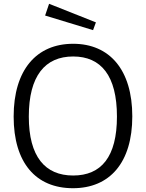

<svg xmlns="http://www.w3.org/2000/svg" viewBox="-20 -983 769 1013"><path d="M365 10C559 10 678 -125 678 -369C678 -615 558 -752 366 -752C172 -752 52 -614 52 -368C52 -124 169 10 365 10ZM218 -901 471 -824 486 -865 239 -963ZM366 -57C218 -57 132 -156 132 -368C132 -583 218 -685 366 -685C513 -685 597 -584 597 -368C597 -155 514 -57 366 -57Z"/></svg>

Font: Cheyenne Sans Light
Style: Regular
Weight: 300
Designer: The Public Sans project authors (U.S. Web Design System), Libre Franklin designed by Pablo Impallari and Rodrigo Fuenzal
Foundry: The Cheyenne Sans Project Authors
Version: Version 2.007